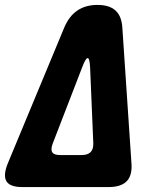

<svg xmlns="http://www.w3.org/2000/svg" viewBox="-46 -760 666 780"><path d="M-14 -97 215 -648Q235 -695 268.5 -717.5Q302 -740 350 -740Q398 -740 423 -717.5Q448 -695 451 -648L488 -97Q492 -48 469 -24Q446 0 395 0H45Q-6 0 -20 -24Q-34 -48 -14 -97ZM199 -130H285Q310 -130 322 -142Q334 -154 333 -179L320 -487Q318 -524 310 -524Q302 -524 288 -487L169 -179Q159 -154 166 -142Q173 -130 199 -130Z"/></svg>

Font: Maple Mono NL ExtraBold
Style: Italic
Weight: 800
Italic angle: -10°
Monospace: yes
Designer: subframe7536
Version: Version 7.000